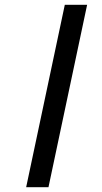

<svg xmlns="http://www.w3.org/2000/svg" viewBox="-20 -780 424 800"><path d="M89 0 250 -760H343L182 0Z"/></svg>

Font: Noto Serif
Style: Italic
Weight: 400
Italic angle: -12°
Designer: Monotype Design Team
Foundry: Monotype Imaging Inc.
Version: Version 2.013